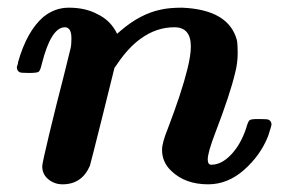

<svg xmlns="http://www.w3.org/2000/svg" viewBox="-20 -472 753 500"><path d="M143 8Q122 8 106 -5Q90 -18 90 -39Q90 -47 108.5 -124Q127 -201 146 -274L164 -347Q166 -355 166 -372Q166 -401 149 -401Q113 -401 89 -306Q85 -288 80.5 -285Q76 -282 55 -282Q34 -282 31 -284Q24 -288 24 -296V-298Q25 -301 26 -304Q27 -307 27 -310Q50 -391 93 -428Q123 -452 159 -452Q203 -452 234 -435Q268 -419 285 -384L293 -391Q345 -436 399 -447Q421 -452 454 -452Q576 -447 597 -367Q599 -356 599 -334Q599 -307 592 -281Q579 -226 541 -127Q521 -75 521 -57Q521 -43 530 -43Q557 -43 582 -69.5Q607 -96 621 -138Q626 -156 630 -159Q634 -162 650 -162H656Q677 -162 680 -160Q687 -156 687 -148Q687 -144 678 -117Q658 -67 615.5 -29.5Q573 8 522 8Q463 8 427 -26Q402 -49 402 -82Q402 -100 417 -137Q453 -231 468 -292Q477 -328 477 -351Q477 -401 434 -401Q387 -401 346 -371Q314 -348 285 -305L278 -295L247 -170Q216 -46 214 -40Q193 8 143 8Z"/></svg>

Font: MathJax_Math
Style: Bold Italic
Weight: 700
Version: Version 1.1